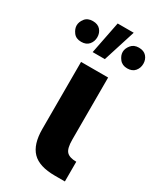

<svg xmlns="http://www.w3.org/2000/svg" viewBox="-226 -796 719 860"><g transform="rotate(30 133.5 -365.5)"><path d="M213 0Q132 0 96 -37Q60 -74 60 -153V-500H200V-179Q200 -133 215 -117.5Q230 -102 265 -102V0ZM116 -731H199L146 -564H83ZM253 -578Q227 -578 213 -596Q199 -614 199 -632Q199 -650 213 -667.5Q227 -685 253 -685Q279 -685 292.5 -669.5Q306 -654 306 -632Q306 -610 292.5 -594Q279 -578 253 -578ZM15 -578Q-12 -578 -25.5 -596Q-39 -614 -39 -632Q-39 -650 -25.5 -667.5Q-12 -685 15 -685Q41 -685 54.5 -669.5Q68 -654 68 -632Q68 -610 54.5 -594Q41 -578 15 -578Z"/></g></svg>

Font: Moderustic SemiBold
Style: Regular
Weight: 600
Designer: Tural Alisoy
Foundry: TAFT Foundry
Version: Version 2.120